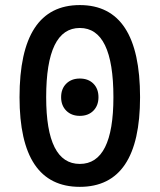

<svg xmlns="http://www.w3.org/2000/svg" viewBox="-20 -723 626 753"><path d="M293 9.8Q56.6 9.8 56.6 -341.8Q56.6 -703.1 293 -703.1Q529.3 -703.1 529.3 -341.8Q529.3 9.8 293 9.8ZM293 -268.6Q260.3 -268.6 240 -288.8Q219.7 -309.1 219.7 -341.8Q219.7 -375 240 -395Q260.3 -415 293 -415Q326.2 -415 346.2 -395Q366.2 -375 366.2 -341.8Q366.2 -309.1 346.2 -288.8Q326.2 -268.6 293 -268.6ZM293 -80.1Q424.8 -80.1 424.8 -341.8Q424.8 -613.3 293 -613.3Q161.1 -613.3 161.1 -341.8Q161.1 -80.1 293 -80.1Z"/></svg>

Font: Cascadia Code
Style: Regular
Weight: 400
Designer: Aaron Bell
Foundry: Saja Typeworks
Version: Version 2404.023